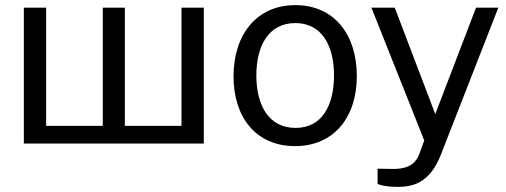

<svg xmlns="http://www.w3.org/2000/svg" viewBox="-20 -560 1972 749"><path d="M73 0H775V-530H688V-69H467V-530H381V-69H160V-530H73Z M1131 10C1283 10 1372 -103 1372 -263C1372 -425 1284 -540 1132 -540C982 -540 891 -426 891 -262C891 -102 979 10 1131 10ZM1133 -61C1027 -61 980 -151 980 -266C980 -380 1027 -470 1132 -470C1236 -470 1283 -381 1283 -266C1283 -150 1237 -61 1133 -61Z M1533 169C1605 169 1661 142 1700 43L1924 -530H1837L1678 -115L1520 -530H1429L1635 -12L1616 40C1605 68 1585 101 1508 99L1453 98V157C1453 157 1472 169 1533 169Z"/></svg>

Font: Cheyenne Sans
Style: Regular
Weight: 400
Designer: The Public Sans project authors (U.S. Web Design System), Libre Franklin designed by Pablo Impallari and Rodrigo Fuenzal
Foundry: The Cheyenne Sans Project Authors
Version: Version 2.007